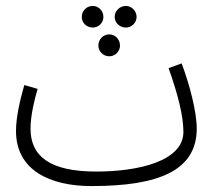

<svg xmlns="http://www.w3.org/2000/svg" viewBox="-20 -607 747 648"><path d="M293 -514C313 -514 329 -530 329 -550C329 -570 313 -587 293 -587C272 -587 256 -570 256 -550C256 -530 272 -514 293 -514ZM405 -514C424 -514 441 -530 441 -550C441 -570 424 -587 405 -587C384 -587 367 -570 367 -550C367 -530 384 -514 405 -514ZM349 -417C369 -417 385 -434 385 -453C385 -474 369 -491 349 -491C328 -491 312 -474 312 -453C312 -434 328 -417 349 -417ZM289 21C517 21 644 -32 644 -173C644 -229 620 -322 593 -393L549 -377C580 -290 599 -216 599 -162C599 -63 447 -28 305 -28C149 -28 83 -79 83 -173C83 -217 97 -274 107 -307L62 -320C49 -274 34 -214 34 -165C34 -32 149 21 289 21Z"/></svg>

Font: Noto Sans Arabic UI XCn Lt
Style: Regular
Weight: 300
Width: 2
Designer: Monotype Design Team, Nadine Chahine and Nizar Qandah
Foundry: Monotype Imaging Inc.
Version: Version 2.010